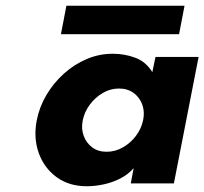

<svg xmlns="http://www.w3.org/2000/svg" viewBox="-20 -638 711 668"><path d="M282 10Q220 10 176.5 -22Q133 -54 114.5 -106.5Q96 -159 108 -220Q117 -266 141.5 -307.5Q166 -349 202 -381.5Q238 -414 281.5 -432.5Q325 -451 372 -451Q414 -451 451 -437Q488 -423 510 -387L521 -440H671L585 0H435L445 -53Q426 -31 398.5 -17Q371 -3 340.5 3.5Q310 10 282 10ZM351 -110Q381 -110 408 -125.5Q435 -141 453.5 -166Q472 -191 478 -220Q484 -249 475 -274Q466 -299 445 -314.5Q424 -330 394 -330Q364 -330 337.5 -314.5Q311 -299 292.5 -274Q274 -249 268 -220Q262 -191 271 -166Q280 -141 300.5 -125.5Q321 -110 351 -110ZM192 -519 211 -618H622L603 -519Z"/></svg>

Font: Teachers
Style: Italic
Weight: 400
Italic angle: -11°
Designer: Alfredo Marco Pradil, Chank Diesel
Version: Version 1.001